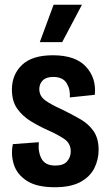

<svg xmlns="http://www.w3.org/2000/svg" viewBox="-20 -773 459 806"><path d="M210 13Q134 13 92.5 -14Q51 -41 38 -83Q25 -125 34 -168L143 -176Q139 -135 154.5 -106.5Q170 -78 212 -78Q247 -78 262 -96Q277 -114 277 -137Q277 -171 250 -189.5Q223 -208 180 -227Q144 -243 109.5 -264Q75 -285 52.5 -316.5Q30 -348 30 -397Q30 -460 72.5 -500.5Q115 -541 202 -541Q297 -541 341 -493Q385 -445 378 -375L273 -364Q276 -397 260 -423.5Q244 -450 203 -450Q174 -450 159.5 -435.5Q145 -421 145 -399Q145 -370 169.5 -352Q194 -334 239 -314Q282 -293 317.5 -272.5Q353 -252 373.5 -221.5Q394 -191 394 -144Q394 -103 376 -67Q358 -31 317.5 -9Q277 13 210 13ZM241 -596H147L205 -753H324Z"/></svg>

Font: Bricolage Grotesque 12pt Condensed SemiBold
Style: Regular
Weight: 600
Width: 3
Designer: Mathieu Triay
Foundry: Atelier Triay
Version: Version 1.001; ttfautohint (v1.8.4.7-5d5b);gftools[0.9.33.de